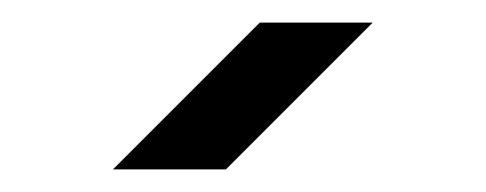

<svg xmlns="http://www.w3.org/2000/svg" viewBox="-20 -990 430 170"><path d="M310 -970 180 -840H80L210 -970Z"/></svg>

Font: Gauge Heavy
Style: Heavy
Weight: 900
Designer: Daniel Pimley
Foundry: Daniel Pimley
Version: Version 2.0